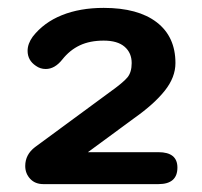

<svg xmlns="http://www.w3.org/2000/svg" viewBox="-20 -867 513 487"><path d="M44 -446Q44 -475 69 -494L258 -633Q293 -658 303.5 -671Q314 -684 314 -707Q314 -733 296 -748.5Q278 -764 243 -764Q208 -764 182.5 -752Q157 -740 138 -716Q119 -692 96 -692Q82 -692 71 -700Q50 -714 50 -738Q50 -756 63 -774Q91 -810 137 -828.5Q183 -847 243 -847Q330 -847 377.5 -810.5Q425 -774 425 -707Q425 -671 398 -637Q371 -603 320 -567L203 -481H382Q430 -481 430 -442Q430 -400 382 -400H90Q69 -400 56.5 -413.5Q44 -427 44 -446Z"/></svg>

Font: Kodchasan SemiBold
Style: Regular
Weight: 600
Version: Version 1.000; ttfautohint (v1.6)